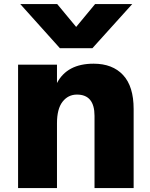

<svg xmlns="http://www.w3.org/2000/svg" viewBox="-20 -904 749 959"><path d="M70.3 35.2V-581.1H264.6V-489.3Q315.4 -585.9 447.3 -585.9Q542 -585.9 594.7 -529.3Q647.5 -472.7 647.5 -359.4V35.2H452.1V-325.2Q452.1 -431.6 364.3 -431.6Q320.3 -431.6 292.5 -396Q264.6 -360.4 264.6 -288.1V35.2ZM81.1 -883.8H265.6L360.4 -769.5L455.1 -883.8H640.6L441.4 -663.1H279.3Z"/></svg>

Font: GenEi M Gothic v2 Black
Style: Regular
Weight: 900
Version: Version 2.0